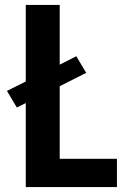

<svg xmlns="http://www.w3.org/2000/svg" viewBox="-20 -755 540 775"><path d="M84 0V-339L48 -321L8 -388L84 -426V-735H221V-494L288 -528L328 -461L221 -407V-114H452V0Z"/></svg>

Font: Iosevka SS04 Heavy
Style: Regular
Weight: 900
Monospace: yes
Designer: Belleve Invis
Foundry: Belleve Invis
Version: Version 19.0.0; ttfautohint (v1.8.4)